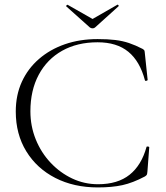

<svg xmlns="http://www.w3.org/2000/svg" viewBox="-20 -807 727 840"><path d="M407 -636Q452 -636 484.5 -632Q517 -628 545 -618.5Q573 -609 604 -593Q610 -589 611.5 -586.5Q613 -584 614 -571L626 -457Q626 -455 620.5 -453.5Q615 -452 614 -456Q592 -539 541.5 -580.5Q491 -622 407 -622Q318 -622 252 -585Q186 -548 149.5 -480Q113 -412 113 -320Q113 -255 136.5 -197Q160 -139 201.5 -95Q243 -51 296 -26Q349 -1 409 -1Q495 -1 547 -42.5Q599 -84 621 -164Q622 -167 627.5 -166Q633 -165 633 -163L625 -57Q624 -45 622 -42Q620 -39 614 -35Q561 -7 515.5 3Q470 13 408 13Q303 13 222 -28.5Q141 -70 95 -145Q49 -220 49 -319Q49 -391 75.5 -449Q102 -507 150.5 -549Q199 -591 264 -613.5Q329 -636 407 -636ZM373 -687 270 -779Q268 -781 271.5 -784Q275 -787 276 -786L385 -724L493 -786Q495 -788 498 -784.5Q501 -781 498 -779L396 -687Q392 -683 385 -683Q378 -683 373 -687Z"/></svg>

Font: Cormorant Garamond Light Light
Style: Regular
Weight: 300
Version: Version 4.001